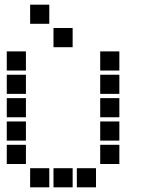

<svg xmlns="http://www.w3.org/2000/svg" viewBox="-20 -811 640 822"><path d="M110 -791Q109 -791 109 -791Q109 -791 109 -790V-710Q109 -709 109 -709Q109 -709 110 -709H190Q191 -709 191 -709Q191 -709 191 -710V-790Q191 -791 191 -791Q191 -791 190 -791ZM210 -691Q209 -691 209 -691Q209 -691 209 -690V-610Q209 -609 209 -609Q209 -609 210 -609H290Q291 -609 291 -609Q291 -609 291 -610V-690Q291 -691 291 -691Q291 -691 290 -691ZM10 -591Q9 -591 9 -591Q9 -591 9 -590V-510Q9 -509 9 -509Q9 -509 10 -509H90Q91 -509 91 -509Q91 -509 91 -510V-590Q91 -591 91 -591Q91 -591 90 -591ZM410 -591Q409 -591 409 -591Q409 -591 409 -590V-510Q409 -509 409 -509Q409 -509 410 -509H490Q491 -509 491 -509Q491 -509 491 -510V-590Q491 -591 491 -591Q491 -591 490 -591ZM10 -491Q9 -491 9 -491Q9 -491 9 -490V-410Q9 -409 9 -409Q9 -409 10 -409H90Q91 -409 91 -409Q91 -409 91 -410V-490Q91 -491 91 -491Q91 -491 90 -491ZM410 -491Q409 -491 409 -491Q409 -491 409 -490V-410Q409 -409 409 -409Q409 -409 410 -409H490Q491 -409 491 -409Q491 -409 491 -410V-490Q491 -491 491 -491Q491 -491 490 -491ZM10 -391Q9 -391 9 -391Q9 -391 9 -390V-310Q9 -309 9 -309Q9 -309 10 -309H90Q91 -309 91 -309Q91 -309 91 -310V-390Q91 -391 91 -391Q91 -391 90 -391ZM410 -391Q409 -391 409 -391Q409 -391 409 -390V-310Q409 -309 409 -309Q409 -309 410 -309H490Q491 -309 491 -309Q491 -309 491 -310V-390Q491 -391 491 -391Q491 -391 490 -391ZM10 -291Q9 -291 9 -291Q9 -291 9 -290V-210Q9 -209 9 -209Q9 -209 10 -209H90Q91 -209 91 -209Q91 -209 91 -210V-290Q91 -291 91 -291Q91 -291 90 -291ZM410 -291Q409 -291 409 -291Q409 -291 409 -290V-210Q409 -209 409 -209Q409 -209 410 -209H490Q491 -209 491 -209Q491 -209 491 -210V-290Q491 -291 491 -291Q491 -291 490 -291ZM10 -191Q9 -191 9 -191Q9 -191 9 -190V-110Q9 -109 9 -109Q9 -109 10 -109H90Q91 -109 91 -109Q91 -109 91 -110V-190Q91 -191 91 -191Q91 -191 90 -191ZM410 -191Q409 -191 409 -191Q409 -191 409 -190V-110Q409 -109 409 -109Q409 -109 410 -109H490Q491 -109 491 -109Q491 -109 491 -110V-190Q491 -191 491 -191Q491 -191 490 -191ZM110 -91Q109 -91 109 -91Q109 -91 109 -90V-10Q109 -9 109 -9Q109 -9 110 -9H190Q191 -9 191 -9Q191 -9 191 -10V-90Q191 -91 191 -91Q191 -91 190 -91ZM210 -91Q209 -91 209 -91Q209 -91 209 -90V-10Q209 -9 209 -9Q209 -9 210 -9H290Q291 -9 291 -9Q291 -9 291 -10V-90Q291 -91 291 -91Q291 -91 290 -91ZM310 -91Q309 -91 309 -91Q309 -91 309 -90V-10Q309 -9 309 -9Q309 -9 310 -9H390Q391 -9 391 -9Q391 -9 391 -10V-90Q391 -91 391 -91Q391 -91 390 -91Z"/></svg>

Font: Doto ExtraBold
Style: Regular
Weight: 800
Monospace: yes
Version: Version 1.000